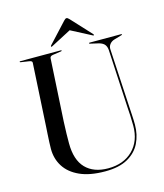

<svg xmlns="http://www.w3.org/2000/svg" viewBox="-127 -958 908 1066"><g transform="rotate(-15 327.0 -425.0)"><path d="M556 -297.5 538 -633Q536.5 -652 527.2 -664Q518 -676 495.5 -682.5L445.5 -694Q441.5 -695.5 441.5 -697Q441.5 -700 445.5 -700H627Q631 -700 631 -697Q631 -695 625 -693.5L584 -681.5Q566.5 -676.5 556.2 -663.2Q546 -650 547.5 -633L566 -302.5Q567.5 -275.5 569.2 -249Q571 -222.5 571 -195Q571 -137.5 548 -90.2Q525 -43 475.2 -15Q425.5 13 345.5 13Q257.5 13 200 -13Q142.5 -39 114 -83.8Q85.5 -128.5 85.5 -185.5Q85.5 -200 86.5 -223.2Q87.5 -246.5 89 -270.2Q90.5 -294 91.5 -310L112 -674Q113 -684.5 94.5 -687L48 -694Q43 -695 43 -697Q43 -700 47 -700H280Q284.5 -700 284.5 -697Q284.5 -695 279.5 -694L231.5 -687Q214.5 -684.5 214 -672L193.5 -313.5Q191.5 -275.5 191 -243.8Q190.5 -212 190.5 -190Q190.5 -94 236.5 -46.5Q282.5 1 366 1Q454.5 1 507.5 -51.2Q560.5 -103.5 560.5 -192Q560.5 -223 559 -249.5Q557.5 -276 556 -297.5ZM479 -733Q477.5 -731.5 472.5 -734.5L356.5 -795L241 -734.5Q236 -731.5 234 -733Q231.5 -735.5 235 -740L341 -854.5Q350 -864.5 356.5 -864.5Q363 -864.5 372 -854.5L478 -740Q481.5 -735.5 479 -733Z"/></g></svg>

Font: Fraunces 144pt S000
Style: Regular
Weight: 400
Version: Version 1.000; ttfautohint (v1.8.3)